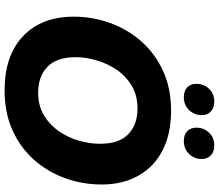

<svg xmlns="http://www.w3.org/2000/svg" viewBox="-80 -886 977 858"><g transform="rotate(90 409.0 -456.5)"><path d="M54 -298Q54 -381 82 -459Q110 -537 164 -598.5Q218 -660 296 -696Q374 -732 474 -732Q578 -732 651.5 -694Q725 -656 764.5 -586Q804 -516 804 -422Q804 -337 776 -259Q748 -181 694 -120Q640 -59 562 -23.5Q484 12 384 12Q228 12 141 -70.5Q54 -153 54 -298ZM235 -306Q235 -220 278.5 -179Q322 -138 393 -138Q452 -138 495 -164Q538 -190 566.5 -231.5Q595 -273 608.5 -321.5Q622 -370 622 -414Q622 -500 579 -541Q536 -582 464 -582Q406 -582 362.5 -556Q319 -530 291 -488.5Q263 -447 249 -398.5Q235 -350 235 -306ZM610 -789Q581 -789 565.5 -804.5Q550 -820 550 -845Q550 -878 572 -901.5Q594 -925 629 -925Q658 -925 674 -909.5Q690 -894 690 -869Q690 -836 667.5 -812.5Q645 -789 610 -789ZM414 -789Q385 -789 369.5 -804.5Q354 -820 354 -845Q354 -878 376 -901.5Q398 -925 433 -925Q462 -925 478 -909.5Q494 -894 494 -869Q494 -836 471.5 -812.5Q449 -789 414 -789Z"/></g></svg>

Font: Kufam
Style: Bold Italic
Weight: 700
Italic angle: -11°
Designer: Artur Schmal
Foundry: Original Type
Version: Version 1.301; ttfautohint (v1.8.3)